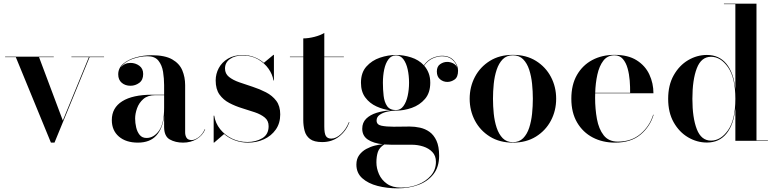

<svg xmlns="http://www.w3.org/2000/svg" viewBox="-20 -770 4246 1050"><path d="M323.5 -111 466 -457.5H370.5V-460H549V-457.5H470L278 10H258.5L66.5 -457.5H8V-460H274V-457.5H193.5Z M812 -252H877.5V-304.5Q877.5 -340.5 871.8 -377Q866 -413.5 846.5 -438Q827 -462.5 787 -462.5Q746.5 -462.5 703.8 -447.2Q661 -432 641 -402Q661 -426 693.5 -426Q720.5 -426 741.8 -410.5Q763 -395 763 -365.5Q763 -332.5 741.5 -316.8Q720 -301 693.5 -301Q665 -301 645.8 -317.2Q626.5 -333.5 626.5 -363.5Q626.5 -397.5 653.2 -420.8Q680 -444 722 -456Q764 -468 809.5 -468Q882 -468 921.8 -445.2Q961.5 -422.5 977 -385.2Q992.5 -348 992.5 -304.5V-46Q992.5 -29 1000.2 -16.5Q1008 -4 1028.5 -4Q1044.5 -4 1065.8 -19.2Q1087 -34.5 1100 -63.5L1102 -62Q1088 -29 1055.5 -9.5Q1023 10 981 10Q939 10 908.2 -7.5Q877.5 -25 877.5 -76.5V-136.5Q870 -68 835 -29Q800 10 734 10Q669 10 630.2 -23.2Q591.5 -56.5 591.5 -113.5Q591.5 -180.5 648.5 -216.2Q705.5 -252 812 -252ZM781.5 -15.5Q820.5 -15.5 849 -54.5Q877.5 -93.5 877.5 -180.5V-249.5H829Q788 -249.5 764 -228.5Q740 -207.5 729.5 -177.8Q719 -148 719 -122Q719 -97.5 724.8 -73Q730.5 -48.5 744 -32Q757.5 -15.5 781.5 -15.5Z M1151 10H1148.5V-137.5H1151.5Q1158 -96 1184 -63.5Q1210 -31 1248.8 -12.2Q1287.5 6.5 1332.5 6.5Q1379 6.5 1414 -14Q1449 -34.5 1449 -80Q1449 -110 1428 -127.2Q1407 -144.5 1374 -155.8Q1341 -167 1304 -178.2Q1267 -189.5 1234 -206.8Q1201 -224 1180.2 -253.2Q1159.5 -282.5 1159.5 -330Q1159.5 -366 1176.5 -397.8Q1193.5 -429.5 1226.5 -449.2Q1259.5 -469 1307 -469Q1342.5 -469 1371.8 -457.2Q1401 -445.5 1423 -426.5L1475.5 -470H1478V-330H1475.5Q1470.5 -362.5 1448.8 -393.8Q1427 -425 1391 -445.8Q1355 -466.5 1307.5 -466.5Q1264.5 -466.5 1237.5 -447.2Q1210.5 -428 1210.5 -395.5Q1210.5 -367 1232.2 -349.5Q1254 -332 1288.5 -320Q1323 -308 1361.5 -295.5Q1400 -283 1434.5 -265.2Q1469 -247.5 1490.8 -218.8Q1512.5 -190 1512.5 -144.5Q1512.5 -96 1488.2 -61.5Q1464 -27 1424 -8.5Q1384 10 1336.5 10Q1298 10 1264.5 -2.5Q1231 -15 1205.5 -37Z M1891 -101.5Q1873 -53.5 1834.2 -23.2Q1795.5 7 1742 7Q1697.5 7 1675.2 -10Q1653 -27 1645.8 -54.8Q1638.5 -82.5 1638.5 -113.5V-457.5H1565.5V-460H1638.5V-560Q1666.5 -560 1699.8 -568.5Q1733 -577 1753.5 -590V-460H1860.5V-457.5H1753.5V-78Q1753.5 -40.5 1762.2 -26.2Q1771 -12 1791.5 -12Q1818 -12 1845.2 -37.5Q1872.5 -63 1888 -102Z M1961 -66Q1961 -99.5 1982.5 -120.8Q2004 -142 2039.2 -153Q2074.5 -164 2116 -166.5Q2076 -171 2038.8 -188Q2001.5 -205 1977.8 -236.8Q1954 -268.5 1954 -317.5Q1954 -373 1983.8 -406.2Q2013.5 -439.5 2057.8 -454.5Q2102 -469.5 2145.5 -469.5Q2186.5 -469.5 2228.2 -456.2Q2270 -443 2298 -413Q2319 -442.5 2346.8 -453.8Q2374.5 -465 2397 -465Q2439 -465 2462 -439.2Q2485 -413.5 2485 -383.5Q2485 -348.5 2466.2 -335.2Q2447.5 -322 2426 -322Q2404 -322 2386.5 -336.5Q2369 -351 2369 -379Q2369 -406.5 2387 -419Q2405 -431.5 2426 -431.5Q2442 -431.5 2457.8 -423.8Q2473.5 -416 2480 -401Q2474.5 -425.5 2453.2 -444Q2432 -462.5 2397 -462.5Q2374 -462.5 2347.2 -451Q2320.5 -439.5 2299.5 -411Q2315 -393.5 2324 -370.5Q2333 -347.5 2333 -317.5Q2333 -262.5 2304.2 -229Q2275.5 -195.5 2232.2 -180.2Q2189 -165 2145.5 -165Q2142.5 -165 2140 -165Q2119.5 -164.5 2096 -159Q2072.5 -153.5 2056 -141.8Q2039.5 -130 2039.5 -111Q2039.5 -88 2066 -82.5Q2092.5 -77 2133 -77Q2159.5 -77 2179.2 -77.5Q2199 -78 2220.5 -78Q2248.5 -78 2277 -71.8Q2305.5 -65.5 2329 -48.8Q2352.5 -32 2367 -0.5Q2381.5 31 2381.5 82Q2381.5 143 2350.5 182.5Q2319.5 222 2268 241Q2216.5 260 2155.5 260Q2096.5 260 2045 246.8Q1993.5 233.5 1961.2 204.8Q1929 176 1929 130Q1929 99 1944.5 78Q1960 57 1983.2 44.5Q2006.5 32 2031 26Q2055.5 20 2073.5 19Q2021.5 13.5 1991.2 -7Q1961 -27.5 1961 -66ZM2074 -317.5Q2074 -280 2078 -245.8Q2082 -211.5 2097 -189.8Q2112 -168 2145.5 -168Q2170.5 -168 2186.2 -189.8Q2202 -211.5 2209.5 -245.8Q2217 -280 2217 -317.5Q2217 -356.5 2209.5 -390.5Q2202 -424.5 2186.2 -445.8Q2170.5 -467 2145.5 -467Q2120.5 -467 2104.5 -445.8Q2088.5 -424.5 2081.2 -390.5Q2074 -356.5 2074 -317.5ZM2038.5 118Q2038.5 150.5 2052.5 182.2Q2066.5 214 2096.2 235Q2126 256 2173 256Q2222 256 2265.5 239Q2309 222 2336.5 190.2Q2364 158.5 2364 115Q2364 82 2344.5 61.5Q2325 41 2294.8 31.2Q2264.5 21.5 2232 21.5H2121Q2100 21.5 2081.5 20Q2054.5 37 2046.5 61Q2038.5 85 2038.5 118Z M2548.5 -230Q2548.5 -295 2577.2 -349.5Q2606 -404 2659 -437Q2712 -470 2785 -470Q2858 -470 2911 -437Q2964 -404 2992.8 -349.5Q3021.5 -295 3021.5 -230Q3021.5 -165 2992.8 -110.5Q2964 -56 2911 -23Q2858 10 2785 10Q2712 10 2659 -23Q2606 -56 2577.2 -110.5Q2548.5 -165 2548.5 -230ZM2676 -230Q2676 -190 2680.2 -148.2Q2684.5 -106.5 2696.2 -71.2Q2708 -36 2729.2 -14.2Q2750.5 7.5 2785 7.5Q2819.5 7.5 2841 -14.2Q2862.5 -36 2874 -71.2Q2885.5 -106.5 2889.8 -148.2Q2894 -190 2894 -230Q2894 -270 2889.8 -311.8Q2885.5 -353.5 2874 -388.8Q2862.5 -424 2841 -445.8Q2819.5 -467.5 2785 -467.5Q2750.5 -467.5 2729.2 -445.8Q2708 -424 2696.2 -388.8Q2684.5 -353.5 2680.2 -311.8Q2676 -270 2676 -230Z M3554.5 -142.5Q3535 -77.5 3482.8 -33.8Q3430.5 10 3343.5 10Q3275.5 10 3221.5 -18.2Q3167.5 -46.5 3136 -100.2Q3104.5 -154 3104.5 -230Q3104.5 -306.5 3135.2 -360Q3166 -413.5 3219.2 -441.8Q3272.5 -470 3340.5 -470Q3415 -470 3462 -440.2Q3509 -410.5 3531.2 -362.5Q3553.5 -314.5 3553.5 -260H3235Q3234.5 -248 3234.5 -235Q3234.5 -174 3244.5 -119.2Q3254.5 -64.5 3281.5 -30Q3308.5 4.5 3359 4.5Q3433.5 4.5 3483.2 -38Q3533 -80.5 3552 -142.5ZM3340.5 -467.5Q3302 -467.5 3279.5 -438Q3257 -408.5 3246.8 -361.8Q3236.5 -315 3235 -262.5H3426Q3426.5 -293.5 3423.8 -329Q3421 -364.5 3412.2 -396Q3403.5 -427.5 3386.2 -447.5Q3369 -467.5 3340.5 -467.5Z M4179.5 -2.5V0H4001.5V-177Q3992.5 -88 3952.8 -39.2Q3913 9.5 3846 9.5Q3791.5 9.5 3743 -19Q3694.5 -47.5 3664.2 -101Q3634 -154.5 3634 -229.5Q3634 -304.5 3664.2 -358.2Q3694.5 -412 3743 -440.8Q3791.5 -469.5 3846 -469.5Q3913 -469.5 3952.8 -420.8Q3992.5 -372 4001.5 -282.5V-747.5H3939V-750H4117V-2.5ZM4001.5 -229.5Q4001.5 -344.5 3961.5 -402Q3921.5 -459.5 3868.5 -459.5Q3815 -459.5 3790.8 -396.8Q3766.5 -334 3766.5 -229.5Q3766.5 -125.5 3790.8 -63.2Q3815 -1 3868.5 -1Q3921.5 -1 3961.5 -58Q4001.5 -115 4001.5 -229.5Z"/></svg>

Font: Bodoni* 72pt Medium
Style: Regular
Weight: 500
Version: Version 2.3